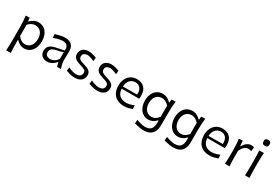

<svg xmlns="http://www.w3.org/2000/svg" viewBox="73 -2025 5028 3495"><g transform="rotate(30 2587.0 -277.5)"><path d="M326.7 -62.3Q284.7 -63.1 247.4 -85.2Q210.2 -107.4 180.5 -149.4V-385Q211.3 -422.2 250.1 -440.6Q288.8 -459 325 -459.5Q381.3 -458 417.9 -431.4Q454.5 -404.8 472.5 -360.6Q490.4 -316.4 490.4 -261.8Q490.4 -210 473.3 -165Q456.2 -120 420.2 -91.9Q384.3 -63.8 326.7 -62.3ZM91.7 205 188.6 201.8Q183.7 144 182.1 90.5Q180.5 36.9 180.5 -25.2V-67.9H188.2Q224 -28.5 266.4 -8.5Q308.7 11.5 350.3 11.5Q406.4 11.5 448.2 -10.5Q490.1 -32.4 518.1 -70.4Q546.1 -108.4 559.9 -157.8Q573.6 -207.3 573.6 -262.2Q573.6 -339.8 547.1 -401.2Q520.6 -462.6 470.4 -498.2Q420.2 -533.8 348.6 -533.8Q296.3 -533.8 253.9 -510.2Q211.5 -486.6 181.2 -455.6H172.3L165.4 -526.5L82.3 -521.3Q91.5 -461.3 95.1 -400.6Q98.6 -339.9 98.6 -282.6V-28.7Q98.6 36 97.2 91.6Q95.7 147.2 91.7 205Z M863.8 -58.3Q819.4 -58.3 790.2 -79.2Q760.9 -100.2 760.9 -149.9Q760.9 -183.7 777.4 -204.4Q793.9 -225.2 820.8 -236.9Q847.7 -248.5 879.1 -254.9Q926.9 -264.5 953.5 -271.4Q980.1 -278.3 994.1 -283.8Q1008 -289.2 1016.6 -293.7L1015.8 -152.8Q998.1 -121.1 970.9 -100.1Q943.7 -79 915 -68.6Q886.2 -58.3 863.8 -58.3ZM836.5 10.8Q868.1 10.8 901 -1.3Q934 -13.3 963.3 -34.8Q992.5 -56.2 1013.6 -83.2H1021.8L1043.8 0H1124.8Q1109.7 -44.9 1100.7 -84.1Q1091.8 -123.2 1091.8 -157.7V-222Q1091.8 -255.8 1093.4 -291.6Q1095.1 -327.4 1095.1 -351.1Q1095.1 -447.3 1045.1 -490.6Q995.1 -533.8 910.2 -533.8Q876.5 -533.8 838.5 -526.8Q800.5 -519.8 765.7 -510.5Q730.9 -501.3 706.4 -494.4L711.1 -416.7Q748.6 -431.9 785.2 -441.7Q821.8 -451.6 850.4 -456.5Q879.1 -461.4 893.5 -461.4Q930.3 -461.4 959.4 -451.5Q988.4 -441.7 1004.4 -412.9Q1020.4 -384.1 1018.2 -327.1L847.8 -292.5Q822.3 -287.3 793.6 -277.4Q764.9 -267.5 739.8 -249.9Q714.7 -232.3 698.7 -203.9Q682.8 -175.5 682.8 -133.2Q682.8 -91.8 700.6 -59.1Q718.5 -26.4 752.7 -7.8Q786.9 10.8 836.5 10.8Z M1413.7 11.5Q1480.1 11.5 1521.7 -9.3Q1563.4 -30 1582.9 -65.1Q1602.5 -100.3 1602.5 -142.3Q1602.5 -186.2 1582.5 -212.5Q1562.6 -238.8 1525.4 -255.5Q1488.3 -272.2 1436.2 -287.3Q1373.9 -305.4 1348.2 -325Q1322.6 -344.5 1322.6 -381.7Q1322.6 -416.6 1339 -433.8Q1355.5 -451 1378.3 -457.3Q1401.1 -463.6 1420.1 -464.6Q1439.2 -464.6 1477.9 -453.7Q1516.5 -442.7 1563.9 -419.8L1570.7 -497.9Q1551.1 -504.8 1523 -513.1Q1495 -521.5 1464.7 -527.5Q1434.4 -533.6 1407.1 -533.6Q1327.6 -533.6 1283 -493.3Q1238.4 -453 1238.4 -387.8Q1238.4 -345.5 1257.2 -318.2Q1275.9 -290.9 1308.4 -273.9Q1340.9 -256.8 1382.2 -244.6Q1434 -229.2 1463.9 -216.9Q1493.7 -204.6 1506.7 -189Q1519.6 -173.4 1519.6 -148.4Q1519.6 -112 1504.5 -91.9Q1489.4 -71.9 1464.4 -63.9Q1439.5 -56 1409.7 -54.9Q1385 -54.9 1357.1 -60.8Q1329.2 -66.6 1299.8 -77.3Q1270.4 -88.1 1241.2 -102.1L1234.1 -26.9Q1265.5 -16.6 1311.3 -2.6Q1357.1 11.5 1413.7 11.5Z M1890.2 11.5Q1956.6 11.5 1998.3 -9.3Q2040 -30 2059.5 -65.1Q2079 -100.3 2079 -142.3Q2079 -186.2 2059.1 -212.5Q2039.1 -238.8 2002 -255.5Q1964.8 -272.2 1912.8 -287.3Q1850.4 -305.4 1824.8 -325Q1799.2 -344.5 1799.2 -381.7Q1799.2 -416.6 1815.6 -433.8Q1832 -451 1854.9 -457.3Q1877.7 -463.6 1896.6 -464.6Q1915.8 -464.6 1954.4 -453.7Q1993.1 -442.7 2040.4 -419.8L2047.3 -497.9Q2027.7 -504.8 1999.6 -513.1Q1971.5 -521.5 1941.2 -527.5Q1911 -533.6 1883.7 -533.6Q1804.1 -533.6 1759.6 -493.3Q1715 -453 1715 -387.8Q1715 -345.5 1733.7 -318.2Q1752.4 -290.9 1785 -273.9Q1817.5 -256.8 1858.7 -244.6Q1910.6 -229.2 1940.4 -216.9Q1970.3 -204.6 1983.2 -189Q1996.2 -173.4 1996.2 -148.4Q1996.2 -112 1981.1 -91.9Q1966 -71.9 1941 -63.9Q1916 -56 1886.2 -54.9Q1861.6 -54.9 1833.7 -60.8Q1805.7 -66.6 1776.4 -77.3Q1747 -88.1 1717.8 -102.1L1710.7 -26.9Q1742 -16.6 1787.8 -2.6Q1833.7 11.5 1890.2 11.5Z M2452.8 11.5Q2504.4 11.5 2548.3 -1.1Q2592.1 -13.7 2623.3 -23.4L2619.1 -100.7Q2591.6 -88.6 2563.2 -79.5Q2534.7 -70.5 2508.5 -65.6Q2482.3 -60.8 2460.9 -60.8Q2362.8 -60.8 2314.1 -109.9Q2265.4 -158.9 2260.7 -243.9H2628.5Q2630.9 -259.2 2631.9 -274.9Q2632.8 -290.7 2632.8 -309.9Q2632.8 -418.9 2576.3 -476.3Q2519.9 -533.8 2421.3 -533.8Q2346.4 -533.8 2292.3 -499.1Q2238.3 -464.4 2209.4 -403.4Q2180.6 -342.5 2180.6 -263.8Q2180.6 -183.9 2209.8 -121.7Q2238.9 -59.6 2299.4 -24Q2359.9 11.5 2452.8 11.5ZM2558.8 -290.9 2260.3 -289.3Q2264.5 -370.1 2306.9 -419.7Q2349.4 -469.2 2422.5 -471.4Q2492.6 -469 2528.1 -423.1Q2563.6 -377.2 2558.8 -290.9Z M2974.1 215.4Q2944.8 215.4 2909.7 209.5Q2874.5 203.6 2841.8 195.6Q2809.2 187.6 2786.7 182L2792.6 105Q2828.3 118.5 2863.3 127.8Q2898.4 137.2 2926.2 141.9Q2954.1 146.6 2967.6 146.6Q3059.6 146.6 3096.4 102.8Q3133.2 58.9 3133.2 -28.7V-76.3H3124.8Q3088.5 -36.9 3046 -17Q3003.5 2.9 2961.3 2.9Q2905 2.9 2862.6 -19.1Q2820.1 -41.2 2791.7 -79.3Q2763.3 -117.4 2749.3 -166.4Q2735.3 -215.4 2735.3 -269.3Q2735.3 -345.3 2761.9 -406.2Q2788.6 -467 2839.3 -502.6Q2890.1 -538.2 2962.3 -538.2Q3014.8 -538.2 3057.5 -514.6Q3100.2 -491 3130.8 -459.8H3139.8L3146.6 -526.4L3229.7 -531.4Q3222.6 -469.5 3219.2 -407Q3215.8 -344.6 3215.8 -285.2V-33.9Q3215.8 40.9 3193.1 97.1Q3170.4 153.3 3117.6 184.4Q3064.8 215.4 2974.1 215.4ZM2985.4 -69.3Q3071.7 -70.6 3132 -155.8V-388Q3101.3 -424.9 3062.4 -444.2Q3023.5 -463.5 2987.1 -464Q2930.9 -462.6 2893.6 -435.7Q2856.2 -408.8 2837.7 -364.7Q2819.3 -320.6 2819.3 -266.9Q2819.3 -215.7 2836.9 -170.9Q2854.6 -126.2 2891.3 -98.5Q2928.1 -70.7 2985.4 -69.3Z M3597.2 215.4Q3567.9 215.4 3532.7 209.5Q3497.6 203.6 3464.9 195.6Q3432.2 187.6 3409.7 182L3415.7 105Q3451.3 118.5 3486.4 127.8Q3521.4 137.2 3549.3 141.9Q3577.1 146.6 3590.7 146.6Q3682.6 146.6 3719.4 102.8Q3756.3 58.9 3756.3 -28.7V-76.3H3747.9Q3711.5 -36.9 3669 -17Q3626.5 2.9 3584.4 2.9Q3528.1 2.9 3485.6 -19.1Q3443.2 -41.2 3414.8 -79.3Q3386.4 -117.4 3372.4 -166.4Q3358.3 -215.4 3358.3 -269.3Q3358.3 -345.3 3385 -406.2Q3411.6 -467 3462.4 -502.6Q3513.1 -538.2 3585.4 -538.2Q3637.9 -538.2 3680.5 -514.6Q3723.2 -491 3753.8 -459.8H3762.9L3769.7 -526.4L3852.7 -531.4Q3845.6 -469.5 3842.2 -407Q3838.9 -344.6 3838.9 -285.2V-33.9Q3838.9 40.9 3816.2 97.1Q3793.5 153.3 3740.6 184.4Q3687.8 215.4 3597.2 215.4ZM3608.5 -69.3Q3694.7 -70.6 3755 -155.8V-388Q3724.4 -424.9 3685.5 -444.2Q3646.6 -463.5 3610.1 -464Q3554 -462.6 3516.6 -435.7Q3479.2 -408.8 3460.8 -364.7Q3442.3 -320.6 3442.3 -266.9Q3442.3 -215.7 3460 -170.9Q3477.6 -126.2 3514.4 -98.5Q3551.1 -70.7 3608.5 -69.3Z M4252.6 11.5Q4304.2 11.5 4348.1 -1.1Q4391.9 -13.7 4423.1 -23.4L4418.9 -100.7Q4391.4 -88.6 4363 -79.5Q4334.6 -70.5 4308.3 -65.6Q4282.1 -60.8 4260.7 -60.8Q4162.6 -60.8 4113.9 -109.9Q4065.2 -158.9 4060.5 -243.9H4428.3Q4430.7 -259.2 4431.7 -274.9Q4432.6 -290.7 4432.6 -309.9Q4432.6 -418.9 4376.1 -476.3Q4319.7 -533.8 4221.1 -533.8Q4146.2 -533.8 4092.1 -499.1Q4038.1 -464.4 4009.2 -403.4Q3980.4 -342.5 3980.4 -263.8Q3980.4 -183.9 4009.6 -121.7Q4038.7 -59.6 4099.2 -24Q4159.7 11.5 4252.6 11.5ZM4358.6 -290.9 4060.1 -289.3Q4064.3 -370.1 4106.7 -419.7Q4149.2 -469.2 4222.3 -471.4Q4292.4 -469 4327.9 -423.1Q4363.4 -377.2 4358.6 -290.9Z M4572.6 0H4667.9Q4663.8 -57.8 4662.4 -111.1Q4661 -164.5 4661 -226.6V-322Q4686.2 -378.7 4713.5 -405.9Q4740.8 -433.1 4765.8 -441.5Q4790.9 -450 4809 -450Q4822.5 -450 4839.6 -445.9Q4856.8 -441.9 4872.7 -436.3L4880.1 -524.5Q4866.6 -529.1 4852.1 -531.4Q4837.5 -533.8 4822.7 -533.8Q4800.2 -533.8 4772.2 -524.2Q4744.2 -514.6 4715.3 -489.5Q4686.4 -464.4 4660.2 -417.6H4651.5L4643.5 -526.5L4562.7 -521.3Q4571.9 -461.3 4575.5 -400.6Q4579.1 -339.9 4579.1 -282.6V-230.1Q4579.1 -165.4 4577.6 -111.6Q4576.2 -57.8 4572.6 0Z M4993.2 0H5088.4Q5084.3 -57.8 5082.7 -111.6Q5081.1 -165.4 5081.1 -230.1V-282.6Q5081.1 -329.5 5082 -369.7Q5082.8 -409.9 5084.5 -447.5Q5086.1 -485 5088.8 -524.1L4991.6 -521.3Q4994.3 -482.8 4996.1 -445.6Q4997.9 -408.4 4998.8 -368.8Q4999.7 -329.2 4999.7 -282.6V-230.1Q4999.7 -165.4 4998.2 -111.6Q4996.7 -57.8 4993.2 0ZM5038.4 -644.4Q5072 -644.4 5086.5 -660.2Q5100.9 -676 5100.9 -712Q5100.9 -742.1 5086.7 -755.9Q5072.4 -769.8 5039.8 -769.8Q5006.6 -769.8 4991.7 -756.9Q4976.8 -744.1 4976.8 -716.1Q4976.8 -677.2 4991.3 -660.8Q5005.9 -644.4 5038.4 -644.4Z"/></g></svg>

Font: Pinar FD VF
Style: Regular
Weight: 300
Designer: Amin Abedi
Version: Version 2.000